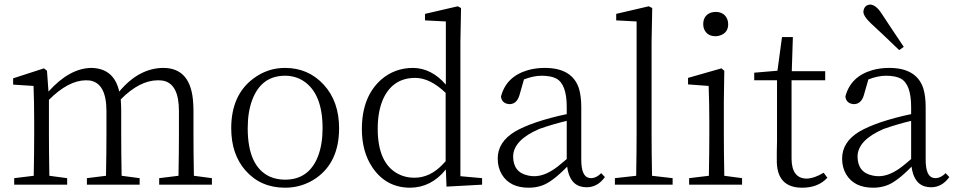

<svg xmlns="http://www.w3.org/2000/svg" viewBox="-20 -831 4305 864"><path d="M852.5 -40 933.6 -29.3V0H696.3V-29.3L783.2 -40Q785.2 -149.4 785.2 -226.6V-332Q785.2 -453.1 714.8 -467.8Q703.1 -469.7 689.5 -469.7Q607.4 -468.8 523.4 -383.8Q525.4 -352.5 525.4 -333V-226.6Q525.4 -149.4 527.3 -40L608.4 -29.3V0H371.1V-29.3L457 -40Q459 -149.4 459 -226.6V-331.1Q459 -457 383.8 -468.8Q375 -469.7 366.2 -469.7Q287.1 -468.8 200.2 -381.8V-226.6Q200.2 -149.4 202.1 -40L282.2 -29.3V0H43.9V-29.3L131.8 -40Q133.8 -149.4 133.8 -226.6V-281.2Q133.8 -374 130.9 -444.3L39.1 -450.2V-478.5L177.7 -523.4L191.4 -512.7L198.2 -418.9Q293 -524.4 391.6 -525.4Q493.2 -523.4 516.6 -418.9Q604.5 -524.4 714.8 -525.4Q841.8 -525.4 849.6 -363.3Q850.6 -350.6 850.6 -338.9V-226.6Q850.6 -149.4 852.5 -40Z M1262.7 13.7Q1153.3 13.7 1085 -63.5Q1020.5 -136.7 1020.5 -253.9Q1020.5 -403.3 1120.1 -477.5Q1183.6 -525.4 1262.7 -525.4Q1367.2 -525.4 1436.5 -450.2Q1505.9 -375 1505.9 -253.9Q1505.9 -101.6 1402.3 -29.3Q1339.8 13.7 1262.7 13.7ZM1262.7 -22.5Q1370.1 -22.5 1411.1 -127.9Q1431.6 -181.6 1431.6 -253.9Q1431.6 -409.2 1346.7 -465.8Q1309.6 -490.2 1262.7 -490.2Q1156.2 -490.2 1115.2 -381.8Q1094.7 -328.1 1094.7 -253.9Q1094.7 -82 1194.3 -36.1Q1225.6 -22.5 1262.7 -22.5Z M1985.4 -105.5V-413.1Q1915 -480.5 1848.6 -480.5Q1751 -480.5 1707 -391.6Q1679.7 -335 1679.7 -252Q1679.7 -95.7 1772.5 -47.9Q1804.7 -31.2 1844.7 -31.2Q1916 -31.2 1973.6 -92.8Q1979.5 -99.6 1985.4 -105.5ZM2051.8 -38.1 2149.4 -29.3V0L1989.3 8.8L1986.3 -68.4Q1920.9 12.7 1826.2 13.7Q1717.8 13.7 1656.2 -77.1Q1608.4 -147.5 1608.4 -250Q1608.4 -396.5 1696.3 -473.6Q1756.8 -525.4 1838.9 -525.4Q1921.9 -524.4 1986.3 -450.2V-734.4L1892.6 -739.3V-768.6L2040 -802.7L2054.7 -794.9L2051.8 -642.6Z M2530.3 -115.2V-287.1Q2471.7 -273.4 2407.2 -251Q2291 -201.2 2289.1 -127.9Q2289.1 -54.7 2357.4 -41Q2370.1 -38.1 2384.8 -38.1Q2433.6 -38.1 2490.2 -82Q2507.8 -95.7 2530.3 -115.2ZM2685.5 -51.8 2702.1 -34.2Q2668.9 11.7 2620.1 11.7Q2551.8 11.7 2535.2 -63.5Q2533.2 -72.3 2532.2 -81.1Q2464.8 -11.7 2418.9 3.9Q2391.6 13.7 2359.4 13.7Q2274.4 13.7 2238.3 -45.9Q2219.7 -77.1 2219.7 -117.2Q2219.7 -192.4 2297.9 -239.3Q2335 -260.7 2391.6 -280.3Q2459 -302.7 2530.3 -317.4V-349.6Q2530.3 -452.1 2483.4 -477.5Q2459 -490.2 2417 -490.2Q2380.9 -490.2 2337.9 -473.6L2317.4 -402.3Q2305.7 -363.3 2273.4 -362.3Q2238.3 -364.3 2234.4 -396.5Q2257.8 -487.3 2356.4 -515.6Q2391.6 -525.4 2431.6 -525.4Q2554.7 -525.4 2585 -433.6Q2595.7 -398.4 2595.7 -349.6V-112.3Q2595.7 -37.1 2630.9 -30.3Q2635.7 -29.3 2641.6 -29.3Q2664.1 -30.3 2685.5 -51.8Z M2914.1 -40 3006.8 -29.3V0H2747.1V-29.3L2842.8 -40Q2844.7 -157.2 2844.7 -226.6V-734.4L2752.9 -739.3V-768.6L2899.4 -802.7L2915 -794.9L2912.1 -640.6V-226.6Q2912.1 -156.2 2914.1 -40Z M3200.2 -668Q3162.1 -668 3148.4 -700.2Q3144.5 -710 3144.5 -721.7Q3144.5 -761.7 3179.7 -774.4Q3190.4 -777.3 3200.2 -777.3Q3239.3 -777.3 3252.9 -744.1Q3256.8 -733.4 3256.8 -721.7Q3256.8 -684.6 3221.7 -671.9Q3210.9 -668 3200.2 -668ZM3239.3 -40 3319.3 -29.3V0H3081.1V-29.3L3169.9 -40Q3171.9 -149.4 3171.9 -226.6V-282.2Q3171.9 -366.2 3168.9 -444.3L3076.2 -451.2V-480.5L3226.6 -523.4L3239.3 -512.7L3237.3 -376V-226.6Q3237.3 -149.4 3239.3 -40Z M3686.5 -53.7 3703.1 -31.2Q3662.1 13.7 3589.8 13.7Q3473.6 13.7 3475.6 -112.3Q3475.6 -113.3 3475.6 -114.3Q3475.6 -125 3475.6 -145.5Q3476.6 -175.8 3476.6 -196.3V-469.7H3374V-503.9L3478.5 -512.7L3499 -664.1H3547.9L3543 -510.7H3693.4V-469.7H3542V-116.2Q3543 -28.3 3609.4 -27.3Q3644.5 -28.3 3686.5 -53.7Z M4046.9 -620.1 4026.4 -605.5Q3941.4 -687.5 3899.4 -725.6Q3865.2 -757.8 3865.2 -778.3Q3868.2 -808.6 3896.5 -810.5Q3921.9 -808.6 3946.3 -771.5Q3959 -752 3986.3 -710.9Q4026.4 -650.4 4046.9 -620.1ZM4080.1 -115.2V-287.1Q4021.5 -273.4 3957 -251Q3840.8 -201.2 3838.9 -127.9Q3838.9 -54.7 3907.2 -41Q3919.9 -38.1 3934.6 -38.1Q3983.4 -38.1 4040 -82Q4057.6 -95.7 4080.1 -115.2ZM4235.4 -51.8 4252 -34.2Q4218.8 11.7 4169.9 11.7Q4101.6 11.7 4085 -63.5Q4083 -72.3 4082 -81.1Q4014.6 -11.7 3968.8 3.9Q3941.4 13.7 3909.2 13.7Q3824.2 13.7 3788.1 -45.9Q3769.5 -77.1 3769.5 -117.2Q3769.5 -192.4 3847.7 -239.3Q3884.8 -260.7 3941.4 -280.3Q4008.8 -302.7 4080.1 -317.4V-349.6Q4080.1 -452.1 4033.2 -477.5Q4008.8 -490.2 3966.8 -490.2Q3930.7 -490.2 3887.7 -473.6L3867.2 -402.3Q3855.5 -363.3 3823.2 -362.3Q3788.1 -364.3 3784.2 -396.5Q3807.6 -487.3 3906.2 -515.6Q3941.4 -525.4 3981.4 -525.4Q4104.5 -525.4 4134.8 -433.6Q4145.5 -398.4 4145.5 -349.6V-112.3Q4145.5 -37.1 4180.7 -30.3Q4185.5 -29.3 4191.4 -29.3Q4213.9 -30.3 4235.4 -51.8Z"/></svg>

Font: GenYoMin JP Light
Style: Regular
Weight: 300
Version: Version 1.001;PS 1;hotconv 16.6.51;makeotf.lib2.5.65220 DEVE